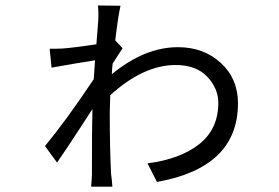

<svg xmlns="http://www.w3.org/2000/svg" viewBox="-20 -663 1040 715"><path d="M409.2 -512.7 436.5 -483.4Q435.5 -482.4 421.4 -460.4Q407.2 -438.5 399.4 -425.8Q398.4 -419.9 397.5 -406.2Q396.5 -392.6 396.5 -386.7Q518.6 -487.3 642.6 -487.3Q738.3 -487.3 802.2 -428.7Q866.2 -370.1 866.2 -278.3Q866.2 -39.1 564.5 14.6L529.3 -54.7Q651.4 -70.3 722.2 -126.5Q793 -182.6 793 -280.3Q793 -333 752 -377Q710.9 -420.9 633.8 -420.9Q514.6 -420.9 390.6 -308.6Q388.7 -261.7 388.7 -243.2Q388.7 -111.3 393.6 -15.6Q394.5 -8.8 396.5 8.3Q398.4 25.4 398.4 32.2H319.3Q322.3 0 322.3 -13.7Q322.3 -197.3 324.2 -256.8Q311.5 -237.3 283.2 -193.8Q254.9 -150.4 231.9 -115.7Q209 -81.1 192.4 -57.6L147.5 -119.1Q226.6 -214.8 329.1 -368.2Q330.1 -379.9 331.5 -403.3Q333 -426.8 334 -438.5Q252.9 -425.8 171.9 -411.1L165 -481.4Q197.3 -481.4 213.9 -482.4Q253.9 -485.4 338.9 -498Q345.7 -579.1 345.7 -584Q347.7 -614.3 344.7 -642.6L428.7 -641.6Q418.9 -596.7 409.2 -512.7Z"/></svg>

Font: GenEi Gothic M Regular
Style: Regular
Weight: 400
Designer: o_tamon (Modified); [Source Han Sans]
Ryoko NISHIZUKA  (kana & ideographs); Paul D. Hunt (Latin, Greek & Cyrillic); Wenl
Version: Version 1.1a;Original Version 1.004